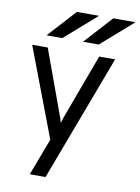

<svg xmlns="http://www.w3.org/2000/svg" viewBox="-99 -798 770 1058"><g transform="rotate(10 286.0 -269.0)"><path d="M143.5 194 221.5 -13 32.5 -511H119.5L246.5 -163Q252 -149.5 255.5 -138.5Q259 -127.5 262.5 -114Q266.5 -127.5 270 -138.5Q273.5 -149.5 278.5 -163L407.5 -511H496.5L231.5 194ZM305.5 -576 447.5 -732H571.5L393.5 -576ZM101.5 -576 243.5 -732H367.5L189.5 -576Z"/></g></svg>

Font: Overpass
Style: Regular
Weight: 400
Designer: Delve Withrington, Dave Bailey, Thomas Jockin
Foundry: Delve Fonts LLC
Version: Version 4.000